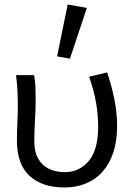

<svg xmlns="http://www.w3.org/2000/svg" viewBox="-20 -819 590 851"><path d="M51 -486Q56 -448 57.5 -415Q59 -382 59 -353Q59 -314 57 -275Q55 -236 55 -197Q55 -91 111 -39.5Q167 12 266 12Q317 12 360 -5.5Q403 -23 434 -57.5Q465 -92 482 -142.5Q499 -193 499 -259Q499 -320 487 -379Q475 -438 455 -498L375 -479Q397 -416 406 -362Q415 -308 415 -257Q415 -154 373 -105Q331 -56 267 -56Q240 -56 215.5 -63.5Q191 -71 172.5 -87Q154 -103 143 -129Q132 -155 132 -192Q132 -234 135 -284.5Q138 -335 138 -373Q138 -405 137 -432.5Q136 -460 131 -486ZM233 -569 290 -559 365 -784 280 -799Z"/></svg>

Font: Codetta
Style: Regular
Weight: 400
Italic angle: -11°
Designer: Ulrich Proeller
Foundry: PROSA GmbH
Version: Version 2.00;September 29, 2018;FontCreator 11.5.0.2427 64-b